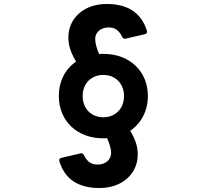

<svg xmlns="http://www.w3.org/2000/svg" viewBox="-20 -863 1040 966"><path d="M384 -91 289 -69C282 -67 278 -63 278 -57C278 -55 278 -53 279 -51C307 41 377 83 480 83C599 83 673 8 673 -85C673 -125 662 -161 635 -205C690 -242 724 -305 724 -380C724 -503 634 -592 500 -592C492 -592 486 -592 479 -591C467 -617 459 -644 459 -668C459 -699 486 -725 526 -725C557 -725 578 -712 595 -677C598 -671 603 -668 609 -668C610 -668 612 -669 614 -669L709 -691C716 -693 720 -697 720 -703C720 -705 720 -707 719 -709C690 -801 620 -843 517 -843C398 -843 324 -768 324 -675C324 -634 336 -598 363 -553C308 -516 276 -454 276 -380C276 -256 366 -167 500 -167C506 -167 513 -167 519 -168C530 -142 539 -116 539 -93C539 -61 512 -35 472 -35C440 -35 419 -48 402 -83C399 -88 395 -92 389 -92C388 -92 386 -92 384 -91ZM500 -273C439 -273 396 -316 396 -380C396 -443 439 -486 500 -486C560 -486 604 -443 604 -380C604 -316 560 -273 500 -273Z"/></svg>

Font: LINE Seed JP App_OTF Bold
Style: Regular
Weight: 700
Designer: LINE & Fontrix & Fontworks
Version: Version 1.009